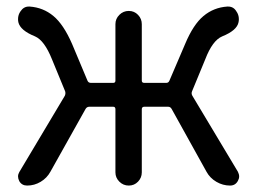

<svg xmlns="http://www.w3.org/2000/svg" viewBox="-20 -577 800 597"><path d="M577.1 -293Q574.2 -286.1 578.1 -279.3L719.7 -43Q723.6 -35.2 723.6 -28.3Q723.6 -21.5 719.7 -14.6Q711.9 0 695.3 0Q672.9 0 652.8 -11.7Q632.8 -23.4 622.1 -43L513.7 -238.3Q509.8 -245.1 502.9 -245.1H428.7Q420.9 -245.1 420.9 -237.3V-41Q420.9 -24.4 409.2 -12.2Q397.5 0 380.4 0Q363.3 0 351.1 -12.2Q338.9 -24.4 338.9 -41V-237.3Q338.9 -245.1 332 -245.1H257.8Q250 -245.1 246.1 -238.3L136.7 -43Q126 -23.4 106.4 -11.7Q86.9 0 64.5 0Q47.9 0 40 -13.7Q36.1 -21.5 36.1 -28.3Q36.1 -35.2 40 -42L181.6 -279.3Q184.6 -286.1 182.6 -293L141.6 -392.6Q118.2 -451.2 88.9 -463.9Q43 -482.4 37.1 -507.8Q36.1 -512.7 36.1 -517.6Q36.1 -531.2 43.9 -542Q53.7 -556.6 69.3 -556.6Q71.3 -556.6 72.3 -556.6Q114.3 -553.7 146 -527.3Q177.7 -501 204.1 -440.4L252 -326.2Q254.9 -319.3 262.7 -319.3H332Q338.9 -319.3 338.9 -326.2V-502Q338.9 -518.6 351.1 -530.8Q363.3 -543 380.4 -543Q397.5 -543 409.2 -530.8Q420.9 -518.6 420.9 -502V-326.2Q420.9 -319.3 428.7 -319.3H497.1Q503.9 -319.3 506.8 -326.2L555.7 -440.4Q581.1 -501 612.8 -527.3Q644.5 -553.7 686.5 -556.6Q688.5 -556.6 689.5 -556.6Q706.1 -556.6 714.8 -542Q722.7 -531.2 722.7 -517.6Q722.7 -512.7 721.7 -507.8Q716.8 -482.4 670.9 -463.9Q640.6 -451.2 618.2 -392.6Z"/></svg>

Font: Gen Jyuu Gothic Regular
Style: Regular
Weight: 400
Designer: [Source Han Sans]
Ryoko NISHIZUKA  (kana & ideographs); Paul D. Hunt (Latin, Greek & Cyrillic); Wenlong ZHANG  (bopomofo
Version: Version 1.002.20150607